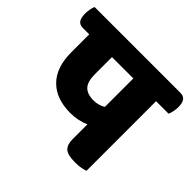

<svg xmlns="http://www.w3.org/2000/svg" viewBox="-198 -794 979 979"><g transform="rotate(45 292.0 -304.5)"><path d="M527 -502V0Q516 4 498 7.5Q480 11 456 11Q402 11 382.5 -6.5Q363 -24 363 -63V-171Q340 -161 314.5 -155.5Q289 -150 260 -150Q158 -150 101.5 -207Q45 -264 45 -372V-502H0Q-25 -502 -35 -517.5Q-45 -533 -45 -563Q-45 -575 -42 -593Q-39 -611 -34 -620H584Q608 -620 618.5 -605Q629 -590 629 -561Q629 -548 625.5 -529.5Q622 -511 617 -502ZM298 -279Q317 -279 334 -284Q351 -289 363 -297V-502H209V-380Q209 -325 231 -302Q253 -279 298 -279Z"/></g></svg>

Font: Baloo 2 ExtraBold
Style: Regular
Weight: 800
Designer: Sarang Kulkarni and Ek Type
Foundry: Ek Type
Version: Version 1.640;hotconv 1.0.111;makeotfexe 2.5.65597; ttfautoh